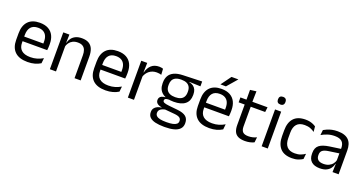

<svg xmlns="http://www.w3.org/2000/svg" viewBox="-40 -1443 4527 2389"><g transform="rotate(20 2223.0 -248.0)"><path d="M271 11Q159.5 11 103 -43.5Q46.5 -98 46.5 -199.5V-286.5Q46.5 -389.5 99 -445.2Q151.5 -501 252.5 -501Q320.5 -501 366 -475.8Q411.5 -450.5 434.5 -404Q457.5 -357.5 457.5 -293V-275Q457.5 -259 456.2 -243Q455 -227 453 -211.5H378.5Q379.5 -235.5 379.8 -257Q380 -278.5 380 -296.5Q380 -341 365.8 -371.8Q351.5 -402.5 323.2 -418.8Q295 -435 252.5 -435Q189.5 -435 158 -398.5Q126.5 -362 126.5 -294V-247.5L127 -237.5V-191Q127 -160.5 136 -136Q145 -111.5 164.2 -93.8Q183.5 -76 213.2 -66.8Q243 -57.5 284 -57.5Q331.5 -57.5 372.5 -70Q413.5 -82.5 449.5 -104L442 -34Q409.5 -13.5 366.5 -1.2Q323.5 11 271 11ZM89 -211.5V-272.5H436V-211.5Z M892 0V-303.5Q892 -343 881.2 -371.5Q870.5 -400 846.2 -415.8Q822 -431.5 780 -431.5Q741.5 -431.5 713.2 -417Q685 -402.5 667.5 -377.8Q650 -353 643 -321.5L628.5 -379H646Q654 -412 674 -439.2Q694 -466.5 727.8 -482.8Q761.5 -499 810.5 -499Q868.5 -499 904.2 -477Q940 -455 956.5 -413.8Q973 -372.5 973 -312.5V0ZM565.5 0V-488H646.5L643 -371L646.5 -366.5V0Z M1303.5 11Q1192 11 1135.5 -43.5Q1079 -98 1079 -199.5V-286.5Q1079 -389.5 1131.5 -445.2Q1184 -501 1285 -501Q1353 -501 1398.5 -475.8Q1444 -450.5 1467 -404Q1490 -357.5 1490 -293V-275Q1490 -259 1488.8 -243Q1487.5 -227 1485.5 -211.5H1411Q1412 -235.5 1412.2 -257Q1412.5 -278.5 1412.5 -296.5Q1412.5 -341 1398.2 -371.8Q1384 -402.5 1355.8 -418.8Q1327.5 -435 1285 -435Q1222 -435 1190.5 -398.5Q1159 -362 1159 -294V-247.5L1159.5 -237.5V-191Q1159.5 -160.5 1168.5 -136Q1177.5 -111.5 1196.8 -93.8Q1216 -76 1245.8 -66.8Q1275.5 -57.5 1316.5 -57.5Q1364 -57.5 1405 -70Q1446 -82.5 1482 -104L1474.5 -34Q1442 -13.5 1399 -1.2Q1356 11 1303.5 11ZM1121.5 -211.5V-272.5H1468.5V-211.5Z M1675 -298.5 1656.5 -361 1676.5 -362Q1692.5 -424 1731.5 -459.8Q1770.5 -495.5 1835 -495.5Q1851 -495.5 1863.8 -493Q1876.5 -490.5 1886.5 -487L1891.5 -408.5Q1879 -412.5 1863.8 -415Q1848.5 -417.5 1830 -417.5Q1775 -417.5 1734.2 -387Q1693.5 -356.5 1675 -298.5ZM1598 0V-488H1677L1673 -344L1679 -338V0Z M2149.5 -146Q2050 -146 1996.8 -189.5Q1943.5 -233 1943.5 -314V-326.5Q1943.5 -377 1964.2 -414.5Q1985 -452 2030.5 -473.2Q2076 -494.5 2149.5 -496.5L2398.5 -504.5V-440.5L2251.5 -445.5L2251 -442Q2285.5 -435 2307.5 -418Q2329.5 -401 2340.2 -375.5Q2351 -350 2351 -316V-305Q2351 -227.5 2300 -186.8Q2249 -146 2149.5 -146ZM2146 123H2157.5Q2202.5 123 2234.8 116.2Q2267 109.5 2284.5 95Q2302 80.5 2302 56.5V54.5Q2302 26.5 2281.8 11.8Q2261.5 -3 2212.5 -7.5L2074.5 -20L2097.5 -21Q2069.5 -17 2048.2 -8Q2027 1 2015 15.8Q2003 30.5 2003 52.5V53.5Q2003 79 2020.5 94.5Q2038 110 2070 116.5Q2102 123 2146 123ZM2141.5 187.5Q2075.5 187.5 2027.8 176.2Q1980 165 1953.8 139.8Q1927.5 114.5 1927.5 72V70Q1927.5 40 1941.8 20Q1956 0 1980.2 -11.5Q2004.5 -23 2034.5 -27L2034 -30Q1993 -37 1973.5 -54.2Q1954 -71.5 1954 -99V-99.5Q1954 -118.5 1962.8 -132Q1971.5 -145.5 1989.2 -153.5Q2007 -161.5 2034.5 -163.5V-173.5L2127.5 -150L2089.5 -151Q2055.5 -150.5 2042.5 -142.8Q2029.5 -135 2029.5 -119.5V-119Q2029.5 -102.5 2048 -94Q2066.5 -85.5 2111 -80.5L2229.5 -68.5Q2307 -60.5 2342.5 -31.2Q2378 -2 2378 55V57.5Q2378 103 2351 132Q2324 161 2274.5 174.2Q2225 187.5 2156 187.5ZM2148.5 -206Q2190.5 -206 2218.2 -218.2Q2246 -230.5 2260.2 -255.2Q2274.5 -280 2274.5 -316V-328Q2274.5 -363 2260.8 -387.5Q2247 -412 2219.5 -424.8Q2192 -437.5 2150.5 -437.5H2147.5Q2102.5 -437.5 2074.2 -423.8Q2046 -410 2033.2 -385.2Q2020.5 -360.5 2020.5 -327.5V-316Q2020.5 -280 2034.8 -255.5Q2049 -231 2077.5 -218.5Q2106 -206 2148.5 -206Z M2677 11Q2565.5 11 2509 -43.5Q2452.5 -98 2452.5 -199.5V-286.5Q2452.5 -389.5 2505 -445.2Q2557.5 -501 2658.5 -501Q2726.5 -501 2772 -475.8Q2817.5 -450.5 2840.5 -404Q2863.5 -357.5 2863.5 -293V-275Q2863.5 -259 2862.2 -243Q2861 -227 2859 -211.5H2784.5Q2785.5 -235.5 2785.8 -257Q2786 -278.5 2786 -296.5Q2786 -341 2771.8 -371.8Q2757.5 -402.5 2729.2 -418.8Q2701 -435 2658.5 -435Q2595.5 -435 2564 -398.5Q2532.5 -362 2532.5 -294V-247.5L2533 -237.5V-191Q2533 -160.5 2542 -136Q2551 -111.5 2570.2 -93.8Q2589.5 -76 2619.2 -66.8Q2649 -57.5 2690 -57.5Q2737.5 -57.5 2778.5 -70Q2819.5 -82.5 2855.5 -104L2848 -34Q2815.5 -13.5 2772.5 -1.2Q2729.5 11 2677 11ZM2495 -211.5V-272.5H2842V-211.5ZM2722 -683H2812V-681.5L2697 -548.5H2625V-549.5Z M3150 10Q3093.5 10 3059 -7Q3024.5 -24 3009 -58.5Q2993.5 -93 2993.5 -144.5V-452.5H3073.5V-154Q3073.5 -106 3095.5 -83.2Q3117.5 -60.5 3169.5 -60.5Q3199 -60.5 3226.2 -67Q3253.5 -73.5 3277.5 -85.5L3270 -16Q3246.5 -4 3215 3Q3183.5 10 3150 10ZM2913.5 -416V-481H3272.5L3265 -416ZM2994 -473 2993.5 -610 3075 -620.5 3071.5 -473Z M3369.5 0V-488H3450.5V0ZM3410 -568Q3385 -568 3372.8 -581.2Q3360.5 -594.5 3360.5 -617.5V-620Q3360.5 -643.5 3372.8 -656.5Q3385 -669.5 3410 -669.5Q3435 -669.5 3447.5 -656.5Q3460 -643.5 3460 -620V-617.5Q3460 -594 3447.5 -581Q3435 -568 3410 -568Z M3772.5 11Q3667.5 11 3616.2 -45.8Q3565 -102.5 3565 -206.5V-282.5Q3565 -387 3616.5 -443.2Q3668 -499.5 3772.5 -499.5Q3803.5 -499.5 3829 -493.8Q3854.5 -488 3874.8 -478.8Q3895 -469.5 3909 -459.5L3916 -389Q3892.5 -407 3860.2 -419.5Q3828 -432 3784.5 -432Q3714.5 -432 3680.2 -393.2Q3646 -354.5 3646 -280.5V-208.5Q3646 -136 3680.2 -97Q3714.5 -58 3784.5 -58Q3829.5 -58 3862.2 -70.5Q3895 -83 3920.5 -101L3913 -29.5Q3891 -14.5 3855.5 -1.8Q3820 11 3772.5 11Z M4308 0 4311.5 -118.5 4308.5 -131V-286.5L4309 -315Q4309 -374.5 4278.8 -403Q4248.5 -431.5 4183 -431.5Q4130.5 -431.5 4086.8 -416.5Q4043 -401.5 4009 -381.5L4016.5 -450.5Q4035.5 -462 4061.8 -473.2Q4088 -484.5 4121.8 -492Q4155.5 -499.5 4196 -499.5Q4248.5 -499.5 4285.2 -486.8Q4322 -474 4344.8 -450Q4367.5 -426 4378 -392Q4388.5 -358 4388.5 -316V0ZM4140 10.5Q4067.5 10.5 4028.8 -24.8Q3990 -60 3990 -125.5V-140Q3990 -207.5 4031.8 -240.8Q4073.5 -274 4164.5 -287L4319 -309L4323.5 -250L4174.5 -228.5Q4118.5 -220.5 4094.5 -201.2Q4070.5 -182 4070.5 -144.5V-136.5Q4070.5 -98 4094.2 -77.5Q4118 -57 4165.5 -57Q4207.5 -57 4237.5 -71.5Q4267.5 -86 4286 -110.5Q4304.5 -135 4311 -165L4323.5 -110H4308Q4301 -78 4281.8 -50.5Q4262.5 -23 4228 -6.2Q4193.5 10.5 4140 10.5Z"/></g></svg>

Font: Anek Gujarati Medium
Style: Regular
Weight: 400
Version: Version 1.003